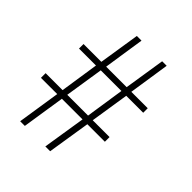

<svg xmlns="http://www.w3.org/2000/svg" viewBox="-198 -837 960 960"><g transform="rotate(45 281.5 -357.0)"><path d="M103 0H136L171 -227H317L281 0H315L351 -227H475V-260H356L388 -465H508V-497H392L425 -714H393L359 -497H214L247 -714H214L180 -497H54V-465H174L143 -260H23V-227H138ZM176 -260 208 -465H354L323 -260Z"/></g></svg>

Font: Noto Sans Mono SemiCondensed ExtraLight
Style: Regular
Weight: 200
Width: 4
Designer: Monotype Design Team
Foundry: Monotype Imaging Inc.
Version: Version 2.014